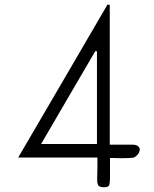

<svg xmlns="http://www.w3.org/2000/svg" viewBox="-20 -1125 656 819"><path d="M395.5 -453.1Q310.5 -453.1 228.5 -453.1Q146.5 -453.1 57.6 -453.1Q155.3 -620.1 250 -782.2Q344.7 -944.3 438.5 -1105.5Q440.4 -1105.5 443.4 -1104.5Q446.3 -1104.5 448.2 -1104.5Q448.2 -956.1 448.2 -807.6Q448.2 -659.2 448.2 -507.8Q476.6 -507.8 501 -507.8Q524.4 -507.8 546.9 -507.8Q562.5 -507.8 570.3 -500Q576.2 -495.1 576.2 -486.3Q576.2 -482.4 574.2 -478.5Q572.3 -469.7 563.5 -461.9Q554.7 -453.1 546.9 -452.1Q524.4 -450.2 500 -450.2Q476.6 -451.2 449.2 -451.2Q449.2 -427.7 449.2 -406.2Q449.2 -384.8 449.2 -364.3Q449.2 -349.6 446.3 -336.9Q443.4 -326.2 423.8 -326.2Q421.9 -326.2 420.9 -326.2Q400.4 -327.1 397.5 -337.9Q393.6 -348.6 394.5 -362.3Q395.5 -383.8 395.5 -405.3Q395.5 -426.8 395.5 -453.1ZM393.6 -906.2Q391.6 -906.2 389.6 -906.2Q387.7 -907.2 386.7 -907.2Q329.1 -808.6 271.5 -710Q213.9 -611.3 155.3 -510.7Q218.8 -510.7 277.3 -510.7Q335.9 -510.7 393.6 -510.7Q393.6 -611.3 393.6 -710Q393.6 -807.6 393.6 -906.2Z"/></svg>

Font: Das Gitter
Style: Book
Weight: 400
Version: Version 006.000